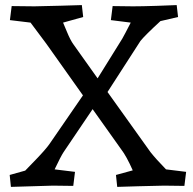

<svg xmlns="http://www.w3.org/2000/svg" viewBox="-20 -730 758 755"><path d="M100.1 -641.1 19 -650.9 25.9 -706.1 115.2 -705.1Q158.2 -706.1 217.5 -707.5Q276.9 -709 301.8 -710L307.1 -663.1L228 -641.1Q230 -637.2 243.4 -604.5Q256.8 -571.8 269 -555.2L363.8 -421.9L460.9 -578.1Q469.7 -593.3 494.1 -641.1L416 -650.9L422.9 -706.1L502.9 -705.1Q536.1 -705.1 595.9 -707Q655.8 -709 674.8 -710L680.2 -663.1L610.8 -647Q548.8 -589.8 532.2 -568.8L402.8 -368.2L571.8 -131.8Q593.8 -104 632.8 -64L711.9 -54.2L705.1 1L625 0Q582 1 523.4 2.4Q464.8 3.9 440.9 4.9L436 -42L502 -60.1Q477.1 -116.2 457 -142.1L344.2 -300.8L230 -131.8Q218.8 -114.7 194.8 -64L274.9 -54.2L268.1 1L188 0L22.9 4.9L18.1 -42L79.1 -59.1Q84 -64 122.1 -103.5Q160.2 -143.1 174.8 -164.1L306.2 -355L162.1 -558.1Q141.1 -586.9 100.1 -641.1Z"/></svg>

Font: Sura
Style: Regular
Weight: 400
Designer: Carolina Giovagnoli
Foundry: Huerta Tipografica
Version: Version 1.003;PS 001.002;hotconv 1.0.70;makeotf.lib2.5.58329